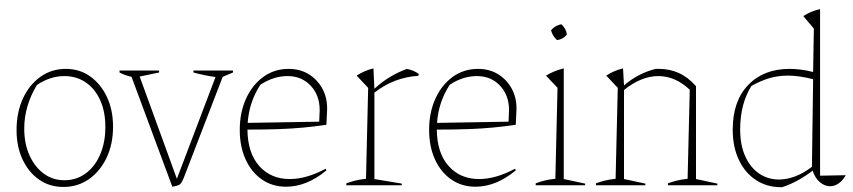

<svg xmlns="http://www.w3.org/2000/svg" viewBox="-20 -772 3555 800"><path d="M244 7Q187 7 143 -23.5Q99 -54 74 -107.5Q49 -161 49 -230Q49 -304 75.5 -361.5Q102 -419 148.5 -452Q195 -485 254 -485Q312 -485 356 -453.5Q400 -422 425.5 -368Q451 -314 451 -244Q451 -171 424 -114.5Q397 -58 350.5 -25.5Q304 7 244 7ZM248 -21Q298 -21 336.5 -49Q375 -77 397 -127.5Q419 -178 419 -243Q419 -307 397.5 -354.5Q376 -402 337.5 -428.5Q299 -455 248 -455Q189 -455 134 -418Q81 -331 81 -236Q81 -173 103 -124.5Q125 -76 162.5 -48.5Q200 -21 248 -21Z M698 6 528 -452Q514 -455 501.5 -459.5Q489 -464 478 -470V-478H643V-470L562 -453L717 -27L878 -451Q833 -457 786 -470V-478H951V-470L908 -452L748 -37Q738 -11 730.5 -4.5Q723 2 698 6Z M1172 6Q1115 6 1071.5 -24Q1028 -54 1003.5 -107.5Q979 -161 979 -231Q979 -303 1005 -360.5Q1031 -418 1077 -451.5Q1123 -485 1183 -485Q1230 -485 1266 -463Q1302 -441 1323 -403Q1344 -365 1343 -316L1340 -252Q1292 -245 1244.5 -240.5Q1197 -236 1141 -234Q1085 -232 1011 -232Q1012 -134 1060.5 -80Q1109 -26 1187 -26Q1257 -26 1337 -69L1340 -62Q1258 6 1172 6ZM1065 -419Q1018 -347 1012 -260L1310 -265L1312 -313Q1312 -375 1274.5 -415Q1237 -455 1178 -455Q1120 -455 1065 -419Z M1423 0V-8Q1439 -14 1458 -19Q1477 -24 1505 -27L1514 -406L1466 -457Q1498 -478 1536 -487L1540 -402Q1571 -431 1604.5 -451Q1638 -471 1675 -485Q1690 -482 1702 -477Q1714 -472 1725 -464L1723 -456Q1622 -450 1540 -386V-26L1654 -7V0Z M1961 6Q1904 6 1860.5 -24Q1817 -54 1792.5 -107.5Q1768 -161 1768 -231Q1768 -303 1794 -360.5Q1820 -418 1866 -451.5Q1912 -485 1972 -485Q2019 -485 2055 -463Q2091 -441 2112 -403Q2133 -365 2132 -316L2129 -252Q2081 -245 2033.5 -240.5Q1986 -236 1930 -234Q1874 -232 1800 -232Q1801 -134 1849.5 -80Q1898 -26 1976 -26Q2046 -26 2126 -69L2129 -62Q2047 6 1961 6ZM1854 -419Q1807 -347 1801 -260L2099 -265L2101 -313Q2101 -375 2063.5 -415Q2026 -455 1967 -455Q1909 -455 1854 -419Z M2212 0V-8Q2230 -15 2250.5 -20Q2271 -25 2294 -27L2303 -406L2255 -457Q2290 -478 2329 -487V-26L2418 -7V0ZM2319 -671Q2339 -653 2342 -628Q2326 -608 2301 -605Q2282 -622 2276 -646Q2293 -666 2319 -671Z M2463 0V-8Q2479 -14 2498 -19Q2517 -24 2545 -27L2554 -406L2506 -457Q2538 -478 2576 -487L2580 -416Q2610 -442 2643 -459Q2676 -476 2712 -485H2726Q2770 -485 2808 -468Q2846 -451 2880 -413V-26L2969 -7V0H2763V-8Q2779 -14 2798 -19Q2817 -24 2845 -27L2854 -398Q2794 -455 2723 -455Q2652 -455 2580 -397V-26L2669 -7V0Z M3382 -751 3381 -752H3382ZM3235 8Q3175 8 3129.5 -22Q3084 -52 3058.5 -106Q3033 -160 3033 -232Q3033 -351 3097.5 -418Q3162 -485 3270 -485Q3317 -485 3368 -472L3371 -653L3327 -705Q3343 -715 3359 -722Q3375 -729 3397 -734V-40L3504 -42Q3491 -19 3474 -7.5Q3457 4 3439 4Q3416 4 3396 -13Q3376 -30 3366 -61Q3339 -40 3307 -22Q3275 -4 3239 8ZM3064 -233Q3064 -167 3085.5 -120Q3107 -73 3143.5 -48.5Q3180 -24 3226 -24Q3258 -24 3293 -37Q3328 -50 3363 -77L3368 -442Q3309 -457 3263 -457Q3222 -457 3185 -446Q3148 -435 3111 -414Q3064 -339 3064 -233Z"/></svg>

Font: Piazzolla Thin
Style: Regular
Weight: 100
Designer: Juan Pablo del Peral
Foundry: Huerta Tipografica
Version: Version 1.330